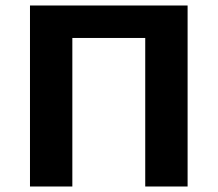

<svg xmlns="http://www.w3.org/2000/svg" viewBox="-20 -678 791 698"><path d="M508 0V-658H662V0ZM89 0V-658H243V0ZM137 -540V-658H613V-540Z"/></svg>

Font: Ysabeau Office ExtraBold
Style: Regular
Weight: 800
Designer: Christian Thalmann (Catharsis Fonts)
Version: Version 2.001;gftools[0.9.30]; featfreeze: tnum,lnum,ss02